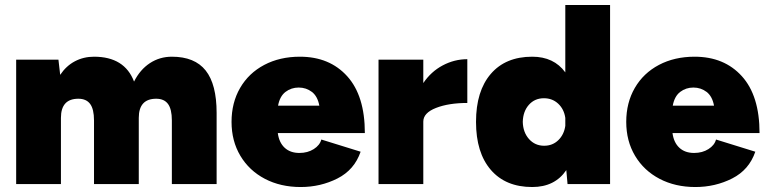

<svg xmlns="http://www.w3.org/2000/svg" viewBox="-20 -740 3084 772"><path d="M45 -500H215L222 -439Q246 -475 281 -493.5Q316 -512 358 -512Q481 -512 519 -412Q543 -460 582.5 -486Q622 -512 671 -512Q763 -512 807 -456.5Q851 -401 851 -286V0H671V-256Q671 -301 655.5 -322Q640 -343 608 -343Q538 -343 538 -266V0H358V-256Q358 -301 342.5 -322Q327 -343 295 -343Q225 -343 225 -266V0H45Z M911 -250Q911 -327 945.5 -386.5Q980 -446 1042.5 -479Q1105 -512 1186 -512Q1305 -512 1376 -433.5Q1447 -355 1447 -205H1097Q1102 -167 1124.5 -146Q1147 -125 1184 -125Q1217 -125 1241.5 -140.5Q1266 -156 1272 -179L1430 -130Q1405 -57 1337 -22.5Q1269 12 1189 12Q1108 12 1045 -21Q982 -54 946.5 -113.5Q911 -173 911 -250ZM1264 -315Q1257 -353 1234 -370.5Q1211 -388 1181 -388Q1151 -388 1128 -370.5Q1105 -353 1098 -315Z M1502 -500H1682V-406Q1713 -452 1760 -477Q1807 -502 1859 -502V-326Q1784 -326 1733 -306Q1682 -286 1682 -251V0H1502Z M2257 -56Q2211 12 2120 12Q2013 12 1953.5 -57Q1894 -126 1894 -250Q1894 -374 1953.5 -443Q2013 -512 2120 -512Q2207 -512 2253 -449V-720H2433V0H2262ZM2168 -154Q2202 -154 2225 -176.5Q2248 -199 2253 -234V-266Q2248 -301 2224.5 -323Q2201 -345 2167 -345Q2130 -345 2106.5 -318.5Q2083 -292 2082 -250Q2083 -208 2107 -181Q2131 -154 2168 -154Z M2498 -250Q2498 -327 2532.5 -386.5Q2567 -446 2629.5 -479Q2692 -512 2773 -512Q2892 -512 2963 -433.5Q3034 -355 3034 -205H2684Q2689 -167 2711.5 -146Q2734 -125 2771 -125Q2804 -125 2828.5 -140.5Q2853 -156 2859 -179L3017 -130Q2992 -57 2924 -22.5Q2856 12 2776 12Q2695 12 2632 -21Q2569 -54 2533.5 -113.5Q2498 -173 2498 -250ZM2851 -315Q2844 -353 2821 -370.5Q2798 -388 2768 -388Q2738 -388 2715 -370.5Q2692 -353 2685 -315Z"/></svg>

Font: Oak Sans Black
Style: Regular
Weight: 900
Designer: Erik Kennedy, Walven
Foundry: Erik Kennedy, Walven
Version: Version 1.000